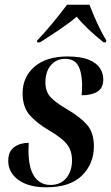

<svg xmlns="http://www.w3.org/2000/svg" viewBox="-20 -786 473 816"><path d="M176 10Q101 10 58 -21.5Q15 -53 15 -102Q15 -143 40.5 -161Q66 -179 102 -179Q101 -162 101 -143Q102 -70 126.5 -35Q151 0 195 0Q237 0 261.5 -29Q286 -58 286 -105Q286 -146 264.5 -173Q243 -200 190 -231Q138 -261 107 -296Q76 -331 76 -389Q76 -459 126.5 -502.5Q177 -546 267 -546Q324 -546 357.5 -532Q391 -518 405 -496Q419 -474 419 -449Q419 -412 394 -396.5Q369 -381 327 -381Q328 -393 328.5 -404Q329 -415 329 -426Q328 -479 312 -507.5Q296 -536 257 -536Q219 -536 196 -508.5Q173 -481 173 -436Q173 -397 194.5 -373.5Q216 -350 266 -321Q322 -288 350.5 -255Q379 -222 379 -164Q379 -90 328.5 -40Q278 10 176 10ZM138 -614Q169 -646 204 -688.5Q239 -731 265 -766H360Q368 -745 380.5 -716Q393 -687 407 -659Q421 -631 432 -614L430 -606H420Q383 -636 354.5 -663Q326 -690 306 -715Q277 -690 234 -661Q191 -632 150 -606H137Z"/></svg>

Font: Noto Serif Display Condensed SemiBold
Style: Italic
Weight: 600
Width: 3
Italic angle: -12°
Designer: Monotype Design Team
Foundry: Monotype Imaging Inc.
Version: Version 2.009